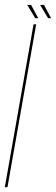

<svg xmlns="http://www.w3.org/2000/svg" viewBox="-21 -776 232 796"><path d="M-1 0H10L129 -675H118ZM178.5 -700.5H191L161.5 -755.5H145.5ZM125 -700.5H137.5L108 -755.5H92Z"/></svg>

Font: Anybody Thin Condensed
Style: Italic
Weight: 100
Width: 3
Italic angle: -10°
Version: Version 1.113;gftools[0.9.25]